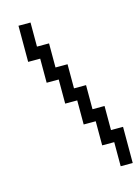

<svg xmlns="http://www.w3.org/2000/svg" viewBox="-99 -676 531 733"><g transform="rotate(-15 166.5 -309.5)"><path d="M285.7 -95.2H238.1V-190.5H190.5V-285.7H142.9V-381H95.2V-476.2H47.6V-619H95.2V-523.8H142.9V-428.6H190.5V-333.3H238.1V-238.1H285.7V-142.9H333.3V0H285.7Z"/></g></svg>

Font: Jacquard 12
Style: Regular
Weight: 400
Designer: Sarah Cadigan-Fried
Version: Version 1.000; ttfautohint (v1.8.4.7-5d5b)